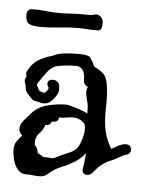

<svg xmlns="http://www.w3.org/2000/svg" viewBox="-41 -499 408 521"><g transform="rotate(5 163.5 -238.5)"><path d="M49 -15Q34 -15 25 -26.5Q16 -38 12.5 -53Q9 -68 9 -80Q9 -93 15 -101.5Q21 -110 29 -119L28 -120Q20 -128 20 -137Q20 -149 29.5 -160Q39 -171 46 -179Q63 -199 89 -206Q115 -213 140 -213Q146 -213 165 -207.5Q184 -202 200 -194Q200 -203 199.5 -211.5Q199 -220 196 -230Q195 -235 193.5 -241Q192 -247 192 -253Q192 -260 195 -266Q183 -271 183 -284Q183 -320 158 -320Q127 -320 103 -314Q90 -308 81 -296.5Q72 -285 59 -265Q57 -261 57 -259Q59 -255 60.5 -251.5Q62 -248 64 -245Q71 -240 80 -240Q80 -240 84.5 -245Q89 -250 89 -251V-255Q85 -260 85 -265Q85 -277 100 -277Q107 -277 112.5 -272Q118 -267 118 -255V-251Q118 -241 106 -226Q94 -211 80 -211Q75 -211 69.5 -212.5Q64 -214 59 -215Q55 -215 51 -217Q47 -219 42 -225Q36 -230 31.5 -237Q27 -244 27 -253Q26 -258 24.5 -261.5Q23 -265 23 -266Q23 -271 24.5 -274.5Q26 -278 27 -281Q23 -288 27 -294Q36 -314 53 -325Q70 -336 90 -341Q106 -349 123.5 -351Q141 -353 162 -353Q188 -353 193.5 -347Q199 -341 208 -322Q227 -313 235.5 -303.5Q244 -294 247 -268Q250 -242 249 -215Q248 -188 251.5 -162.5Q255 -137 268 -113Q269 -110 273 -104Q282 -109 291 -114Q300 -119 310 -120H313Q320 -120 323.5 -115.5Q327 -111 327 -106Q327 -102 324 -97.5Q321 -93 315 -92Q309 -91 296 -83Q283 -75 271 -71Q258 -65 248 -56.5Q238 -48 227 -34Q221 -28 214 -28Q198 -28 201 -47Q202 -49 203.5 -61Q205 -73 206 -87Q200 -78 189.5 -69.5Q179 -61 160 -51Q158 -50 152.5 -47.5Q147 -45 144 -44Q134 -40 125 -34.5Q116 -29 107 -21Q103 -17 97.5 -15Q92 -13 83 -13Q79 -13 73 -13.5Q67 -14 60 -15ZM114 -65Q119 -65 121 -66Q147 -79 161 -84.5Q175 -90 182.5 -100.5Q190 -111 196 -138Q196 -140 196.5 -142.5Q197 -145 197 -149Q197 -162 194 -166Q181 -180 163 -180Q153 -180 143.5 -178Q134 -176 125 -177Q123 -164 111 -164H106Q102 -153 92 -153H89Q85 -139 75 -129.5Q65 -120 65 -104V-97Q75 -87 75 -75Q81 -73 85.5 -69.5Q90 -66 94 -66H95ZM54 -417Q32 -417 22 -422Q12 -427 12 -447Q12 -463 29 -463Q49 -463 65 -461Q81 -459 102 -459Q118 -459 130.5 -460Q143 -461 156 -461H183Q190 -461 194 -462.5Q198 -464 202 -464Q208 -464 214 -458Q220 -452 220 -443V-440Q220 -434 218 -427.5Q216 -421 207 -421Q193 -421 180 -422Q167 -423 155 -423Q130 -423 104.5 -420Q79 -417 54 -417Z"/></g></svg>

Font: Are You Serious
Style: Regular
Weight: 400
Designer: Robert E. Leuschke
Foundry: Robert E. Leuschke
Version: Version 1.100